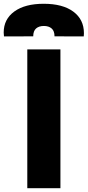

<svg xmlns="http://www.w3.org/2000/svg" viewBox="-103 -993 463 1013"><path d="M184.6 -801.3Q184.6 -800.8 338.9 -800.8Q339.8 -812.5 339.8 -817.9Q339.8 -890.1 283.9 -931.6Q228 -973.1 127.4 -973.1Q28.8 -973.1 -27.3 -932.4Q-83.5 -891.6 -83.5 -821.3Q-83.5 -811 -82 -800.8L72.3 -801.3Q72.3 -829.6 87.4 -842.8Q102.5 -856 128.4 -856Q154.3 -856 169.4 -842.8Q184.6 -829.6 184.6 -801.3ZM41 0V-732.4H215.8V0Z"/></svg>

Font: Anton
Style: Regular
Weight: 400
Foundry: vernon adams
Version: Version 1.000